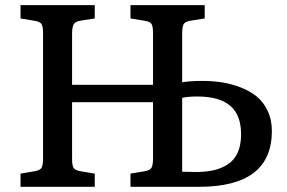

<svg xmlns="http://www.w3.org/2000/svg" viewBox="-20 -720 1108 740"><path d="M59.1 0V-50.8L113.8 -60.1Q134.8 -63.5 140.4 -74Q146 -84.5 146 -110.8V-590.8Q146 -617.7 140.1 -627.2Q134.3 -636.7 111.8 -640.1L59.1 -648.9V-700.2H345.2V-648.9L289.1 -640.1Q269.5 -636.7 263.7 -625.7Q257.8 -614.7 257.8 -588.9V-393.1H569.8V-591.8Q569.8 -617.7 564.2 -627.2Q558.6 -636.7 537.1 -640.1L482.9 -648.9V-700.2H769V-648.9L713.9 -640.1Q692.9 -636.7 687.5 -626.2Q682.1 -615.7 682.1 -588.9V-402.8Q712.9 -408.2 759.8 -408.2Q798.3 -408.2 834 -402.8Q869.6 -397.5 905.8 -383.8Q941.9 -370.1 968.3 -349.1Q994.6 -328.1 1011.2 -293.5Q1027.8 -258.8 1027.8 -214.8Q1027.8 0 747.1 0H482.9V-50.8L538.1 -60.1Q558.6 -63.5 564.2 -74Q569.8 -84.5 569.8 -109.9V-326.2H257.8V-106.9Q257.8 -82.5 263.7 -73Q269.5 -63.5 290 -60.1L345.2 -50.8V0ZM682.1 -58.1Q690.4 -58.1 708 -57.6Q725.6 -57.1 734.9 -57.1Q772.9 -57.1 802.7 -63.7Q832.5 -70.3 857.4 -86.2Q882.3 -102.1 895.8 -131.3Q909.2 -160.6 909.2 -202.1Q909.2 -277.3 866.9 -312.7Q824.7 -348.1 741.2 -348.1Q702.6 -348.1 682.1 -342.8Z"/></svg>

Font: Literata Book Medium
Style: Regular
Weight: 500
Designer: Latin by Veronika Burian and Jose Scaglione. Greek by Irene Vlachou. Cyrillic by Vera Evstafieva
Foundry: TypeTogether
Version: Version 2.003;PS 002.003;hotconv 1.0.88;makeotf.lib2.5.64775